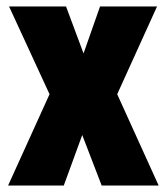

<svg xmlns="http://www.w3.org/2000/svg" viewBox="-20 -573 515 593"><path d="M133 -282 8 -553H184L238 -408L289 -553H465L342 -282L470 0H294L234 -156L177 0H5Z"/></svg>

Font: Noto Sans Khmer UI ExtraCondensed Black
Style: Regular
Weight: 900
Width: 2
Designer: Danh Hong and the Monotype Design Team
Foundry: Monotype Imaging Inc.
Version: Version 2.002; ttfautohint (v1.8.4.7-5d5b)